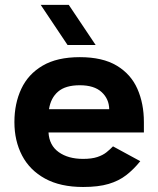

<svg xmlns="http://www.w3.org/2000/svg" viewBox="-20 -744 638 777"><path d="M258.3 -724.3 367 -562H253.3L144.7 -724.3ZM562.3 -208H176.3Q179.3 -155.7 217.7 -128.3Q256 -101 316.3 -101Q351 -101 373.7 -108.5Q396.3 -116 411 -127.8Q425.7 -139.7 437.3 -151.7L547.7 -91.7Q520.7 -58.3 490.8 -35.2Q461 -12 419.7 0.3Q378.3 12.7 316.3 12.7Q224.3 12.7 162.3 -21.3Q100.3 -55.3 69.3 -114.7Q38.3 -174 38.3 -250Q38.3 -325 66.2 -384.5Q94 -444 152.5 -478.3Q211 -512.7 303 -512.7Q395.3 -512.7 452.5 -478.3Q509.7 -444 536 -384.5Q562.3 -325 562.3 -250ZM178.3 -302H422Q421.3 -343.7 391.3 -371.3Q361.3 -399 303 -399Q245 -399 215.2 -373.3Q185.3 -347.7 178.3 -302Z"/></svg>

Font: Nata Sans
Style: Regular
Weight: 400
Designer: Daniel Uzquiano Cruz
Version: Version 1.001